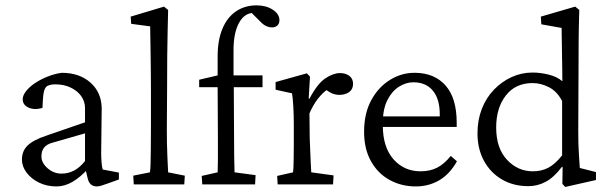

<svg xmlns="http://www.w3.org/2000/svg" viewBox="-20 -702 2318 731"><path d="M195.3 7.8Q158.2 7.8 128.4 -6.8Q98.6 -21.5 81.1 -44.9Q63.5 -68.4 63.5 -94.7Q63.5 -127 85 -147.9Q106.4 -168.9 156.2 -185.5L303.7 -236.3V-290Q303.7 -316.4 288.6 -336.9Q273.4 -357.4 248 -369.1Q222.7 -380.9 190.4 -380.9Q164.1 -380.9 154.8 -370.1Q145.5 -359.4 143.6 -326.2L141.6 -291Q110.4 -282.2 88.4 -292.5Q66.4 -302.7 66.4 -324.2Q66.4 -338.9 79.6 -355.5Q92.8 -372.1 114.3 -386.2Q135.7 -400.4 161.6 -410.6Q187.5 -420.9 214.8 -424.8Q282.2 -424.8 324.2 -387.7Q366.2 -350.6 367.2 -290L365.2 -118.2Q365.2 -102.5 366.7 -83.5Q368.2 -64.5 371.1 -56.6L432.6 -44.9V-18.6L388.7 -2.9Q376 2 365.7 4.9Q355.5 7.8 348.6 7.8Q320.3 7.8 313.5 -24.4L304.7 -60.5L318.4 -62.5Q285.2 -26.4 255.4 -9.3Q225.6 7.8 195.3 7.8ZM213.9 -41Q240.2 -41 262.2 -52.7Q284.2 -64.5 303.7 -88.9V-194.3L181.6 -159.2Q158.2 -153.3 147.9 -140.1Q137.7 -127 137.7 -106.4Q137.7 -82 161.1 -61.5Q184.6 -41 213.9 -41Z M489.3 0 487.3 -33.2 550.8 -45.9Q552.7 -57.6 553.2 -78.1Q553.7 -98.6 554.2 -136.2Q554.7 -173.8 554.7 -233.4V-355.5Q554.7 -392.6 554.2 -433.1Q553.7 -473.6 553.2 -509.8Q552.7 -545.9 552.2 -570.8Q551.8 -595.7 551.8 -601.6L479.5 -611.3L477.5 -638.7L604.5 -676.8L620.1 -664.1Q619.1 -622.1 618.2 -581.1Q617.2 -540 616.7 -489.7Q616.2 -439.5 616.2 -369.1L615.2 -208Q615.2 -153.3 617.2 -107.4Q619.1 -61.5 620.1 -45.9L683.6 -33.2L681.6 0Z M951.2 0H750L748 -32.2L808.6 -45.9Q808.6 -54.7 809.1 -65.4Q809.6 -76.2 809.6 -91.3Q809.6 -106.4 809.6 -127.4Q809.6 -148.4 809.6 -179.7L808.6 -370.1V-487.3Q808.6 -548.8 826.7 -592.3Q844.7 -635.7 878.4 -658.7Q912.1 -681.6 957 -681.6Q993.2 -681.6 1018.6 -665Q1043.9 -648.4 1043.9 -625Q1043.9 -612.3 1036.1 -605Q1028.3 -597.7 1016.6 -597.7Q992.2 -597.7 972.7 -618.2L931.6 -659.2L948.2 -653.3Q911.1 -653.3 890.1 -615.2Q869.1 -577.1 869.1 -510.7V-415L870.1 -370.1L871.1 -188.5Q871.1 -147.5 871.6 -107.4Q872.1 -67.4 873 -45.9L953.1 -35.2ZM738.3 -370.1V-398.4L808.6 -415H885.7H979.5V-370.1Z M1037.1 0 1035.2 -32.2 1095.7 -45.9Q1096.7 -51.8 1097.2 -64Q1097.7 -76.2 1098.1 -98.1Q1098.6 -120.1 1098.6 -152.3V-229.5Q1098.6 -263.7 1096.7 -297.4Q1094.7 -331.1 1091.8 -346.7L1029.3 -360.4V-389.6L1148.4 -422.9L1160.2 -410.2L1155.3 -327.1L1158.2 -326.2Q1188.5 -383.8 1218.8 -403.8Q1249 -423.8 1274.4 -423.8Q1295.9 -423.8 1310.1 -413.1Q1324.2 -402.3 1324.2 -382.8Q1324.2 -362.3 1309.6 -351.6Q1294.9 -340.8 1271.5 -340.8Q1254.9 -340.8 1239.7 -348.6Q1224.6 -356.4 1212.9 -368.2L1226.6 -361.3Q1208 -348.6 1190.4 -326.2Q1172.9 -303.7 1158.2 -270.5L1159.2 -175.8Q1160.2 -154.3 1161.1 -128.9Q1162.1 -103.5 1163.1 -81.1Q1164.1 -58.6 1165 -45.9L1250 -34.2L1248 0Z M1562.5 7.8Q1508.8 7.8 1463.9 -16.6Q1418.9 -41 1392.6 -87.9Q1366.2 -134.8 1366.2 -200.2Q1366.2 -270.5 1393.6 -320.8Q1420.9 -371.1 1465.8 -398.4Q1510.7 -425.8 1561.5 -424.8Q1634.8 -423.8 1676.8 -376Q1718.8 -328.1 1718.8 -234.4V-218.8H1415V-258.8H1664.1L1654.3 -249V-266.6Q1654.3 -325.2 1627.9 -356.9Q1601.6 -388.7 1553.7 -388.7Q1525.4 -388.7 1498.5 -371.6Q1471.7 -354.5 1454.6 -320.3Q1437.5 -286.1 1437.5 -234.4V-224.6Q1437.5 -141.6 1478 -95.7Q1518.6 -49.8 1581.1 -49.8Q1617.2 -49.8 1644 -63.5Q1670.9 -77.1 1696.3 -108.4L1719.7 -87.9Q1692.4 -39.1 1652.3 -15.6Q1612.3 7.8 1562.5 7.8Z M2131.8 9.8 2121.1 -2 2122.1 -66.4H2119.1Q2088.9 -26.4 2057.6 -9.8Q2026.4 6.8 1991.2 6.8Q1934.6 6.8 1890.6 -19Q1846.7 -44.9 1822.3 -90.3Q1797.9 -135.7 1797.9 -194.3Q1797.9 -245.1 1814.5 -287.6Q1831.1 -330.1 1860.8 -360.8Q1890.6 -391.6 1928.2 -408.7Q1965.8 -425.8 2007.8 -425.8Q2037.1 -425.8 2068.8 -418Q2100.6 -410.2 2121.1 -392.6Q2121.1 -410.2 2120.6 -440.4Q2120.1 -470.7 2119.6 -502.9Q2119.1 -535.2 2118.7 -561Q2118.2 -586.9 2118.2 -595.7L2041 -609.4L2039.1 -638.7L2169.9 -676.8L2185.5 -664.1Q2183.6 -603.5 2183.1 -545.4Q2182.6 -487.3 2182.6 -424.8L2181.6 -200.2Q2181.6 -150.4 2184.1 -113.8Q2186.5 -77.1 2187.5 -62.5L2249 -46.9V-16.6ZM2008.8 -49.8Q2041 -49.8 2066.9 -63Q2092.8 -76.2 2120.1 -110.4V-317.4Q2100.6 -354.5 2069.8 -370.1Q2039.1 -385.7 2007.8 -385.7Q1942.4 -385.7 1905.8 -338.4Q1869.1 -291 1869.1 -216.8Q1869.1 -137.7 1910.2 -93.8Q1951.2 -49.8 2008.8 -49.8Z"/></svg>

Font: Crimson Pro ExtraLight Light
Style: Regular
Weight: 300
Version: Version 1.002